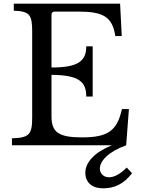

<svg xmlns="http://www.w3.org/2000/svg" viewBox="-20 -790 766 1044"><path d="M260 -423V-710C260 -720 266 -727 277 -727H404C540 -727 591 -700 607 -594H642L633 -770H55V-732C141 -728 155 -711 155 -618V-152C155 -58 139 -41 45 -38V0H588C496 37 444 92 444 149C444 202 480 234 541 234C599 234 651 213 698 152L669 121C634 157 599 174 574 174C542 174 523 153 523 126C523 87 568 35 666 0L681 -197H643C617 -79 567 -43 426 -43C300 -43 260 -70 260 -157V-383C410 -382 449 -345 449 -265H484V-538H449C449 -457 404 -423 260 -423Z"/></svg>

Font: Libre Baskerville
Style: Regular
Weight: 400
Designer: Pablo Impallari, Rodrigo Fuenzalida
Foundry: Pablo Impallari, Rodrigo Fuenzalida
Version: Version 1.051;Glyphs 3.2.3 (3260)